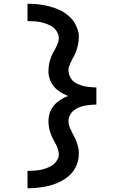

<svg xmlns="http://www.w3.org/2000/svg" viewBox="-20 -853 640 1026"><path d="M127 153V60Q137 60 147 59.5Q157 59 167 58.5Q177 58 187 56.5Q197 55 206.5 52.5Q216 50 226 46.5Q236 43 245 38.5Q254 34 262 28.5Q270 23 276.5 15Q283 7 288.5 -3.5Q294 -14 294 -21V-29Q294 -38 292 -46.5Q290 -55 287 -63.5Q284 -72 279.5 -80Q275 -88 271 -95.5Q267 -103 263 -111Q259 -119 255.5 -127.5Q252 -136 249 -144Q246 -152 244 -161Q242 -170 240.5 -180.5Q239 -191 239 -197V-204Q239 -218 241.5 -232.5Q244 -247 250 -260.5Q256 -274 264.5 -285Q273 -296 284 -305.5Q295 -315 310 -324Q325 -333 334 -336L344 -340Q331 -345 318 -352Q305 -359 293 -367.5Q281 -376 271.5 -386.5Q262 -397 255 -409.5Q248 -422 243.5 -438.5Q239 -455 239 -465V-476Q239 -485 240 -494Q241 -503 242.5 -511.5Q244 -520 246.5 -528.5Q249 -537 252 -545.5Q255 -554 259 -562Q263 -570 267.5 -578Q272 -586 276 -593.5Q280 -601 283.5 -609Q287 -617 290.5 -627Q294 -637 294 -643V-651Q294 -661 290.5 -670.5Q287 -680 281 -688.5Q275 -697 268 -703.5Q261 -710 252 -715Q243 -720 233.5 -723.5Q224 -727 214.5 -730Q205 -733 195.5 -735Q186 -737 176 -738Q166 -739 154 -739.5Q142 -740 136 -740H127V-833Q144 -833 162 -832Q180 -831 197.5 -828.5Q215 -826 232 -822Q249 -818 265.5 -812.5Q282 -807 298.5 -799.5Q315 -792 329 -782Q343 -772 356 -759.5Q369 -747 378 -732Q387 -717 394 -697.5Q401 -678 401 -666V-651Q401 -643 400 -634.5Q399 -626 397.5 -617.5Q396 -609 393.5 -600.5Q391 -592 388 -582.5Q385 -573 381.5 -565.5Q378 -558 376 -554L368 -541V-540Q365 -533 361.5 -526.5Q358 -520 355 -513Q352 -506 349 -497.5Q346 -489 346 -485V-476Q346 -467 348.5 -458Q351 -449 355.5 -440Q360 -431 366 -424.5Q372 -418 379.5 -413Q387 -408 396 -404Q405 -400 414 -397Q423 -394 431.5 -392Q440 -390 449.5 -389Q459 -388 470 -387Q481 -386 487 -386H495V-294Q486 -294 476.5 -293.5Q467 -293 457.5 -292Q448 -291 439 -289.5Q430 -288 421 -285.5Q412 -283 403 -279.5Q394 -276 386 -271Q378 -266 371.5 -260.5Q365 -255 359.5 -247Q354 -239 350 -228.5Q346 -218 346 -212V-204Q346 -197 347.5 -189.5Q349 -182 351.5 -175Q354 -168 358 -160Q362 -152 364 -148L368 -140V-139Q372 -132 376 -124.5Q380 -117 383.5 -109Q387 -101 390 -92.5Q393 -84 395.5 -74.5Q398 -65 399.5 -57Q401 -49 401 -44V-29Q401 -12 397 5.5Q393 23 385 39Q377 55 366 68.5Q355 82 341 93Q327 104 311.5 112.5Q296 121 279.5 127.5Q263 134 246.5 138.5Q230 143 212.5 146Q195 149 174 151Q153 153 142 153Z"/></svg>

Font: Iosevka Aile Semibold
Style: Regular
Weight: 600
Designer: Belleve Invis
Foundry: Belleve Invis
Version: Version 31.1.0; ttfautohint (v1.8.4)